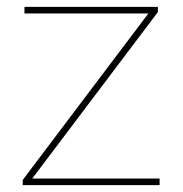

<svg xmlns="http://www.w3.org/2000/svg" viewBox="-20 -537 531 557"><path d="M46 0V-15L415 -504L423 -498H51V-517H438V-502L69 -13L57 -19H443V0Z"/></svg>

Font: Montserrat Thin
Style: Regular
Weight: 100
Designer: Julieta Ulanovsky
Foundry: Julieta Ulanovsky
Version: Version 9.000